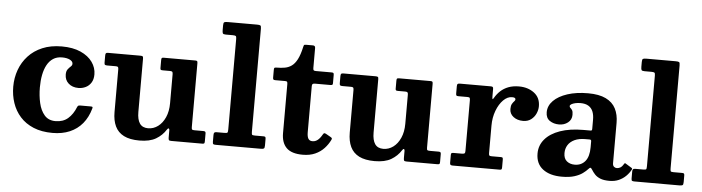

<svg xmlns="http://www.w3.org/2000/svg" viewBox="-48 -989 4436 1214"><g transform="rotate(5 2170.0 -382.5)"><path d="M38.7 -255Q38.7 -200.7 55.1 -152Q71.5 -103.2 105.1 -65.6Q138.7 -28 190.1 -6.5Q241.5 15 311.3 15Q372.3 15 420 -5.2Q467.8 -25.5 500.4 -64.7Q533 -104 548.8 -160.7Q551 -168.5 548.9 -170.7Q546.8 -173 536.3 -173H471.7Q462.5 -173 458.9 -170.6Q455.2 -168.2 452.5 -162Q433.7 -114.8 402.6 -87.9Q371.5 -61 323.3 -61Q278.8 -61 253.4 -90.4Q228 -119.8 217.4 -166.4Q206.8 -213 206.8 -265Q206.8 -308 213.9 -344.5Q221 -381 235.9 -408.2Q250.8 -435.5 274.1 -450.7Q297.5 -466 330.3 -466Q361 -466 380.1 -456.4Q399.2 -446.7 399.2 -431.5Q399.2 -421.5 390.1 -413.6Q381 -405.7 371.9 -394Q362.7 -382.2 362.7 -360.5Q362.7 -325.5 386.9 -304Q411 -282.5 449.8 -282.5Q474.3 -282.5 495.6 -292.9Q517 -303.2 530.1 -324.1Q543.3 -345 543.3 -376.5Q543.3 -418.7 517.8 -454.7Q492.3 -490.8 443 -512.9Q393.8 -535 322.8 -535Q253 -535 200 -512.6Q147 -490.3 111.1 -451.2Q75.2 -412.2 57 -361.9Q38.7 -311.5 38.7 -255Z M690.7 -151Q690.7 -97.5 708.4 -60.5Q726 -23.5 763.9 -4.2Q801.8 15 862.8 15Q927.8 15 967.3 -8.2Q1006.8 -31.5 1030.3 -69Q1036.8 -79.2 1041.3 -77.1Q1045.8 -75 1045.8 -66.7V-20.8Q1045.8 -8 1048.9 -4Q1052 0 1064.5 0H1261Q1271.3 0 1273.5 -3.6Q1275.8 -7.3 1275.8 -17.8V-66.5Q1275.8 -74.8 1272 -77.4Q1268.3 -80 1260.5 -80H1206.3Q1193.3 -80 1189.5 -82.9Q1185.8 -85.8 1185.8 -98.5V-503Q1185.8 -513 1183.4 -516.5Q1181 -520 1171.3 -520H970.3Q960.8 -520 958.3 -516.5Q955.8 -513 955.8 -503V-452.7Q955.8 -444 959.6 -442Q963.5 -440 972.3 -440H1017.2Q1028.2 -440 1032 -436.4Q1035.7 -432.7 1035.7 -421V-237Q1035.7 -185.5 1018.7 -147.3Q1001.7 -109 973.3 -88Q944.8 -67 910.8 -67Q874.5 -67 857.6 -91.8Q840.8 -116.5 840.8 -164.5V-502.5Q840.8 -514.5 836.9 -517.2Q833 -520 821.3 -520H618.7Q607 -520 603.9 -516.2Q600.7 -512.5 600.7 -500.2V-456.5Q600.7 -445.5 605 -442.7Q609.2 -440 620.2 -440H674.2Q684.5 -440 687.6 -436.1Q690.7 -432.2 690.7 -421.5Z M1392.7 -700Q1407.2 -700 1412 -696.7Q1416.7 -693.5 1416.7 -678.5V-103.5Q1416.7 -87 1413.4 -83.5Q1410 -80 1393.7 -80H1344.8Q1333.8 -80 1330.2 -75.8Q1326.7 -71.5 1326.7 -60.5V-17.5Q1326.7 -5.5 1331 -2.7Q1335.2 0 1346.7 0H1630.3Q1646.5 0 1651.6 -3.5Q1656.8 -7 1656.8 -23.5V-65Q1656.8 -74.5 1653.5 -77.3Q1650.3 -80 1641.8 -80H1587.3Q1571.8 -80 1569.3 -84.4Q1566.8 -88.8 1566.8 -104V-755.5Q1566.8 -773 1561.8 -776.5Q1556.8 -780 1539.8 -780H1354.8Q1338.2 -780 1332.5 -776.7Q1326.7 -773.5 1326.7 -756.5V-727Q1326.7 -711.7 1329.9 -705.9Q1333 -700 1349.3 -700Z M2072 -95Q2076 -102.5 2073.4 -106.2Q2070.8 -110 2062.5 -114.3L2034.3 -130.3Q2025.5 -134.5 2022.1 -132.6Q2018.8 -130.8 2014.3 -123Q2000.8 -99 1985.9 -87.5Q1971 -76 1953.8 -76Q1934.8 -76 1926.8 -89.3Q1918.8 -102.5 1918.8 -130.5V-423.5Q1918.8 -433.2 1923.4 -436.6Q1928 -440 1937 -440H2035.5Q2043.5 -440 2047.1 -442.2Q2050.8 -444.5 2050.8 -452.2V-504.8Q2050.8 -514.3 2047.9 -517.1Q2045 -520 2036.3 -520H1936.5Q1926 -520 1922.4 -523.4Q1918.8 -526.8 1918.8 -537.8V-664.5Q1918.8 -680 1903.8 -680H1862Q1849.5 -680 1847.4 -676.8Q1845.3 -673.5 1843 -663.5Q1832 -614 1816.9 -585.1Q1801.8 -556.3 1782.4 -542.4Q1763 -528.5 1739.3 -524.3Q1715.5 -520 1687.2 -520Q1676.7 -520 1673.7 -517.4Q1670.7 -514.7 1670.7 -504V-455.5Q1670.7 -445.7 1673.9 -442.9Q1677 -440 1686.7 -440H1748.5Q1758.5 -440 1761.1 -435.9Q1763.7 -431.7 1763.7 -421.7V-111Q1763.7 -49.8 1796.1 -17.6Q1828.5 14.5 1899.3 14.5Q1944.5 14.5 1978 -0.6Q2011.5 -15.7 2034.6 -40.6Q2057.8 -65.5 2072 -95Z M2183.7 -151Q2183.7 -97.5 2201.4 -60.5Q2219 -23.5 2256.9 -4.2Q2294.8 15 2355.8 15Q2420.8 15 2460.3 -8.2Q2499.8 -31.5 2523.3 -69Q2529.8 -79.2 2534.3 -77.1Q2538.8 -75 2538.8 -66.7V-20.8Q2538.8 -8 2541.9 -4Q2545 0 2557.5 0H2754Q2764.3 0 2766.5 -3.6Q2768.8 -7.3 2768.8 -17.8V-66.5Q2768.8 -74.8 2765 -77.4Q2761.3 -80 2753.5 -80H2699.3Q2686.3 -80 2682.5 -82.9Q2678.8 -85.8 2678.8 -98.5V-503Q2678.8 -513 2676.4 -516.5Q2674 -520 2664.3 -520H2463.3Q2453.8 -520 2451.3 -516.5Q2448.8 -513 2448.8 -503V-452.7Q2448.8 -444 2452.6 -442Q2456.5 -440 2465.3 -440H2510.2Q2521.2 -440 2525 -436.4Q2528.7 -432.7 2528.7 -421V-237Q2528.7 -185.5 2511.7 -147.3Q2494.7 -109 2466.3 -88Q2437.8 -67 2403.8 -67Q2367.5 -67 2350.6 -91.8Q2333.8 -116.5 2333.8 -164.5V-502.5Q2333.8 -514.5 2329.9 -517.2Q2326 -520 2314.3 -520H2111.7Q2100 -520 2096.9 -516.2Q2093.7 -512.5 2093.7 -500.2V-456.5Q2093.7 -445.5 2098 -442.7Q2102.2 -440 2113.2 -440H2167.2Q2177.5 -440 2180.6 -436.1Q2183.7 -432.2 2183.7 -421.5Z M2922.5 -419.7V-97.8Q2922.5 -86 2917.6 -83Q2912.7 -80 2900.5 -80H2849Q2839.7 -80 2836.1 -77.6Q2832.5 -75.3 2832.5 -65.5V-15.5Q2832.5 -6 2836.7 -3Q2841 0 2850.5 0H3148Q3158 0 3160.3 -3.8Q3162.5 -7.5 3162.5 -17.8V-63.3Q3162.5 -73 3160.5 -76.5Q3158.5 -80 3149 -80H3090.5Q3078.5 -80 3075.5 -83.6Q3072.5 -87.3 3072.5 -99V-273Q3072.5 -324.5 3088.9 -367.9Q3105.3 -411.2 3131.4 -437.4Q3157.5 -463.5 3186.5 -463.5Q3199.8 -463.5 3204.4 -460.1Q3209 -456.7 3209 -451Q3209 -445 3202.4 -438.5Q3195.8 -432 3189.1 -420.6Q3182.5 -409.2 3182.5 -388.5Q3182.5 -358 3207.1 -339Q3231.8 -320 3268.5 -320Q3298.5 -320 3319 -335.5Q3339.5 -351 3350 -374.2Q3360.5 -397.5 3360.5 -421Q3360.5 -475.7 3320.9 -505.4Q3281.3 -535 3225 -535Q3186.5 -535 3157.4 -523.8Q3128.3 -512.5 3107.5 -493.1Q3086.8 -473.7 3072.8 -449.2Q3066.8 -438.2 3064.6 -441Q3062.5 -443.8 3062.5 -458.3V-504.7Q3062.5 -514.7 3058.6 -517.4Q3054.8 -520 3045.5 -520H2850Q2839.2 -520 2835.9 -516.2Q2832.5 -512.5 2832.5 -501.2V-457.2Q2832.5 -446.5 2835.2 -443.2Q2838 -440 2849 -440H2905Q2917 -440 2919.7 -436Q2922.5 -432 2922.5 -419.7Z M3378 -123Q3378 -58.2 3422.5 -24.1Q3467 10 3543 10Q3591 10 3622.9 -0.1Q3654.7 -10.2 3674.9 -25Q3695 -39.7 3707.2 -53.5Q3715 -62.5 3719.5 -62Q3724 -61.5 3731 -50.2Q3739.5 -36 3752.3 -22.1Q3765 -8.2 3787.1 0.9Q3809.3 10 3845.5 10H3846Q3879 10 3904.8 -1.4Q3930.5 -12.8 3949.6 -31.6Q3968.8 -50.5 3980.3 -72.5Q3982.8 -77.5 3982 -79.8Q3981.3 -82 3977.3 -84.5L3939.8 -107.5Q3936.3 -110.5 3933.5 -109.5Q3930.8 -108.5 3928.3 -104Q3917.5 -85.8 3906.5 -80.1Q3895.5 -74.5 3885 -74.5Q3874.5 -74.5 3866.8 -81.5Q3859 -88.5 3859 -103.5V-359.5Q3859 -411.2 3839.4 -449.6Q3819.8 -488 3776.6 -509Q3733.5 -530 3663.5 -530Q3589.2 -530 3532.9 -511.6Q3476.5 -493.2 3444.7 -461.1Q3413 -429 3413 -388Q3413 -351.2 3437.9 -334.4Q3462.7 -317.5 3497 -317.5Q3530 -317.5 3553.5 -336Q3577 -354.5 3577 -385.5Q3577 -406.2 3571.4 -414.9Q3565.8 -423.5 3560.1 -427.9Q3554.5 -432.2 3554.5 -439.5Q3554.5 -446 3563.9 -451.6Q3573.3 -457.2 3588.5 -460.6Q3603.8 -464 3621 -464Q3652.2 -464 3671.7 -452.1Q3691.2 -440.2 3700.1 -418.5Q3709 -396.7 3709 -367V-309.5Q3709 -300.5 3706.7 -298.5Q3704.5 -296.5 3696 -296.5H3654.5Q3568.5 -296.5 3506.6 -274.8Q3444.7 -253 3411.4 -214Q3378 -175 3378 -123ZM3547.5 -140.5Q3547.5 -169 3561.5 -191.4Q3575.5 -213.7 3603 -226.7Q3630.5 -239.7 3671 -239.7H3699Q3709 -239.7 3709 -229.7V-191Q3709 -132.3 3684.4 -102.5Q3659.8 -72.8 3618 -72.8Q3588 -72.8 3567.8 -89.1Q3547.5 -105.5 3547.5 -140.5Z M4050.2 -700Q4064.7 -700 4069.5 -696.7Q4074.2 -693.5 4074.2 -678.5V-103.5Q4074.2 -87 4070.9 -83.5Q4067.5 -80 4051.2 -80H4002.3Q3991.3 -80 3987.7 -75.8Q3984.2 -71.5 3984.2 -60.5V-17.5Q3984.2 -5.5 3988.5 -2.7Q3992.7 0 4004.2 0H4287.8Q4304 0 4309.1 -3.5Q4314.3 -7 4314.3 -23.5V-65Q4314.3 -74.5 4311 -77.3Q4307.8 -80 4299.3 -80H4244.8Q4229.3 -80 4226.8 -84.4Q4224.3 -88.8 4224.3 -104V-755.5Q4224.3 -773 4219.3 -776.5Q4214.3 -780 4197.3 -780H4012.3Q3995.7 -780 3990 -776.7Q3984.2 -773.5 3984.2 -756.5V-727Q3984.2 -711.7 3987.4 -705.9Q3990.5 -700 4006.8 -700Z"/></g></svg>

Font: Besley
Style: Regular
Weight: 400
Designer: Owen Earl
Foundry: indestructible type*
Version: Version 4.000